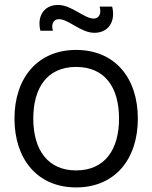

<svg xmlns="http://www.w3.org/2000/svg" viewBox="-20 -762 632 796"><path d="M371.5 -626C431.5 -626 460 -675.5 445 -734.5H393C401.5 -708 391.5 -685 368.5 -685C328.5 -685 277.5 -741.5 220.5 -741.5C162 -741.5 132.5 -694 147.5 -634.5H199.5C192 -657.5 198.5 -682.5 224.5 -682.5C264 -682.5 315 -626 371.5 -626ZM295.5 15C455.5 15 551.5 -100.5 551.5 -270.5C551.5 -437.5 457.5 -555 295.5 -555C137.5 -555 40 -440.5 40 -270.5C40 -103 134.5 15 295.5 15ZM295.5 -55.5C178.5 -55.5 118 -140.5 118 -270.5C118 -396.5 174.5 -484.5 295.5 -484.5C414.5 -484.5 473.5 -400.5 473.5 -270.5C473.5 -143 415.5 -55.5 295.5 -55.5Z"/></svg>

Font: Hauora
Style: Regular
Weight: 400
Designer: Mikhail Sharanda
Foundry: WCYS & Co.
Version: Version 1.010